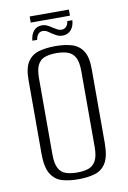

<svg xmlns="http://www.w3.org/2000/svg" viewBox="-86 -804 580 868"><g transform="rotate(-10 203.5 -369.5)"><path d="M202 12Q160 12 128 2.5Q96 -7 77 -37.5Q58 -68 58 -130V-468Q58 -525 77 -553Q96 -581 129 -590Q162 -599 204 -599Q246 -599 278.5 -589.5Q311 -580 329.5 -552Q348 -524 348 -468V-130Q348 -67 329.5 -37Q311 -7 278 2.5Q245 12 202 12ZM203 -19Q232 -19 253.5 -26Q275 -33 287.5 -54.5Q300 -76 300 -119V-467Q300 -511 287.5 -532Q275 -553 253 -560Q231 -567 203 -567Q174 -567 152 -560Q130 -553 118 -532Q106 -511 106 -467V-119Q106 -76 118 -54.5Q130 -33 152 -26Q174 -19 203 -19ZM245 -640Q232 -640 223 -644Q214 -648 200 -657Q192 -663 181.5 -669.5Q171 -676 159 -676Q147 -676 139 -667.5Q131 -659 128 -641H106Q108 -668 122 -685Q136 -702 160 -702Q173 -702 184.5 -696.5Q196 -691 207 -683Q217 -677 226 -672Q235 -667 245 -667Q257 -667 265.5 -675Q274 -683 277 -701H300Q299 -682 291.5 -668Q284 -654 272 -647Q260 -640 245 -640ZM113 -723V-751H293V-723Z"/></g></svg>

Font: Alumni Sans Light
Style: Regular
Weight: 300
Version: Version 1.018